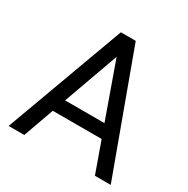

<svg xmlns="http://www.w3.org/2000/svg" viewBox="-169 -902 1030 1052"><g transform="rotate(30 346.0 -376.0)"><path d="M669 0 393 -752H299L23 0H122L191 -193H500L569 0ZM346 -624 470 -276H221Z"/></g></svg>

Font: Hibana SubMedium
Style: Regular
Weight: 500
Width: 6
Designer: pygmalion
Foundry: ybstudio
Version: Version 0.930;hotconv 1.0.109;makeotfexe 2.5.65596